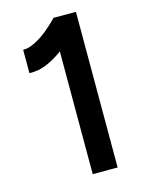

<svg xmlns="http://www.w3.org/2000/svg" viewBox="-108 -767 635 834"><g transform="rotate(-15 209.5 -350.0)"><path d="M204 0V-552Q168 -525 129.5 -509Q91 -493 52 -495V-600Q75 -599 104.5 -613.5Q134 -628 163.5 -652Q193 -676 215 -700H316V0Z"/></g></svg>

Font: Figtree Light SemiBold
Style: Regular
Weight: 600
Version: Version 2.002